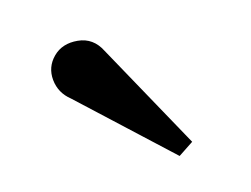

<svg xmlns="http://www.w3.org/2000/svg" viewBox="-28 -933 466 357"><g transform="rotate(30 205.0 -755.0)"><path d="M120 -700Q94 -697 74.2 -713.2Q54.5 -729.5 54.5 -755Q54.5 -780.5 77.2 -799.2Q100 -818 130 -808L355.5 -743L348.5 -708.5Z"/></g></svg>

Font: Bodoni* 06pt
Style: Bold
Weight: 700
Version: Version 2.3